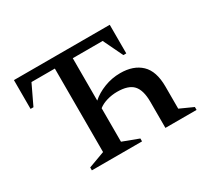

<svg xmlns="http://www.w3.org/2000/svg" viewBox="-117 -739 989 918"><g transform="rotate(-30 378.0 -280.0)"><path d="M152 0V-16L242 -49V-510H113L61 -401H45V-560H574V-402H558L506 -510H341V-276Q370 -302 412.5 -318.5Q455 -335 501 -335Q574 -335 615.5 -295.5Q657 -256 657 -171V-49L730 -16V0H558V-144Q558 -208 532 -236.5Q506 -265 444 -265Q415 -265 387.5 -257Q360 -249 341 -234V-49L429 -16V0Z"/></g></svg>

Font: Spectral SC Medium
Style: Regular
Weight: 500
Designer: Jean-Baptiste Levee
Foundry: Production Type
Version: Version 2.001